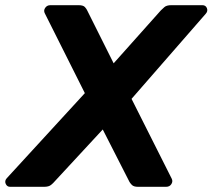

<svg xmlns="http://www.w3.org/2000/svg" viewBox="-64 -720 819 740"><path d="M-25 0Q-37 0 -42 -11.5Q-47 -23 -38 -33L263 -361L109 -668Q103 -679 110 -689.5Q117 -700 130 -700H239Q257 -700 263.5 -692.5Q270 -685 272 -680L374 -476L556 -680Q561 -685 569.5 -692.5Q578 -700 596 -700H716Q729 -700 733.5 -688.5Q738 -677 729 -667L443 -339L598 -31Q603 -21 596.5 -10.5Q590 0 576 0H468Q451 0 444 -7.5Q437 -15 435 -19L332 -221L145 -19Q142 -15 133 -7.5Q124 0 106 0Z"/></svg>

Font: Rubik Light SemiBold
Style: Italic
Weight: 600
Italic angle: -12°
Version: Version 2.104